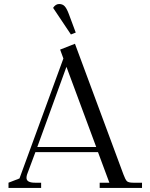

<svg xmlns="http://www.w3.org/2000/svg" viewBox="-20 -928 740 948"><path d="M22 0V-25.9L76.2 -46.9L293 -639.2L276.9 -683.1L350.1 -711.9L589.8 -65.9Q599.1 -40.5 606.9 -33.2Q614.7 -25.9 638.2 -25.9H681.2V0H472.2V-25.9H520L463.9 -176.8H154.8L113.8 -66.9Q110.8 -58.1 110.8 -49.8Q110.8 -25.9 152.8 -25.9H183.1V0ZM164.1 -202.1H455.1L308.1 -598.1ZM242.2 -889.2Q254.4 -908.2 272 -908.2Q289.1 -908.2 299.3 -897.2Q309.6 -886.2 319.8 -858.9L354 -767.1L330.1 -757.8Z"/></svg>

Font: Dihjauti
Style: Regular
Weight: 400
Designer: T. Christopher White
Version: Version 3.0.0